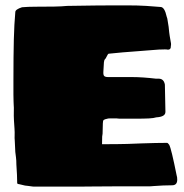

<svg xmlns="http://www.w3.org/2000/svg" viewBox="-20 -691 685 715"><path d="M270 4H112Q101 4 97 3Q92 2 86 1.5Q80 1 73 0L52 -5Q47 -5 44 -8Q44 -10 44 -10Q44 -36 41 -78Q41 -94 39.5 -105Q38 -116 37 -125L35 -167Q34 -176 34.5 -187Q35 -198 34 -212L32 -242Q31 -261 31.5 -276Q32 -291 31 -301Q31 -306 30.5 -313.5Q30 -321 30 -338.5Q30 -356 30 -390Q30 -485 31.5 -543.5Q33 -602 37 -646Q37 -656 62 -664Q72 -665 85.5 -665.5Q99 -666 111 -666Q152 -666 181.5 -666.5Q211 -667 230 -669Q289 -670 333 -670.5Q377 -671 408 -671H452Q494 -671 525 -669Q556 -667 578 -665Q593 -665 601 -628Q603 -624 604 -616Q605 -608 608 -591Q610 -569 612 -557Q614 -545 616 -534Q617 -532 617 -523Q616 -522 616 -515Q615 -506 605 -506Q603 -507 594 -507Q572 -507 546.5 -504.5Q521 -502 489 -500L437 -496L385 -491Q382 -491 377 -480Q374 -473 371 -470.5Q368 -468 367 -459L365 -425Q364 -412 368 -408Q372 -404 383 -404H472Q510 -404 561 -398H571Q590 -398 594 -376L596 -277V-274Q596 -256 562 -254Q553 -251 535 -250Q517 -249 480 -249Q443 -249 431.5 -249Q420 -249 415 -250Q394 -250 388 -250Q382 -250 380 -249Q370 -247 366.5 -244.5Q363 -242 363 -231.5Q363 -221 362 -193Q361 -189 360.5 -182.5Q360 -176 360 -154Q420 -154 454 -155Q488 -156 507 -157Q536 -158 559.5 -158.5Q583 -159 602 -159Q605 -159 610 -152Q614 -145 621 -116Q628 -87 638 -37Q640 -32 640 -22Q640 -1 621 -1Q589 -1 550 2Q543 3 530.5 3Q518 3 479 3Q444 3 401.5 3Q359 3 323.5 3.5Q288 4 270 4Z"/></svg>

Font: Sigmar
Style: Regular
Weight: 400
Designer: Vernon Adams
Foundry: Vernon Adams
Version: Version 1.000; ttfautohint (v1.8.4.7-5d5b);gftools[0.9.24]